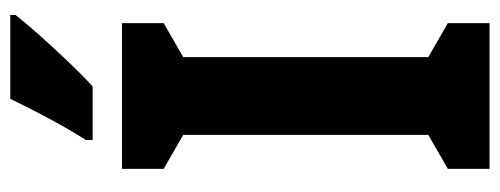

<svg xmlns="http://www.w3.org/2000/svg" viewBox="-319 -652 971 373"><g transform="rotate(-90 166.5 -465.5)"><path d="M308 0H25V-81L91 -119V-595L25 -633V-714H308V-633L242 -595V-119L308 -81ZM324 -921Q311 -904 287 -877Q263 -850 236 -821.5Q209 -793 185 -771H81V-784Q106 -824 125.5 -861Q145 -898 161 -931H324Z"/></g></svg>

Font: Noto Sans Gurmukhi ExtraCondensed ExtraBold
Style: Regular
Weight: 800
Width: 2
Designer: Jelle Bosma - Monotype Design Team
Foundry: Monotype Imaging Inc.
Version: Version 2.004; ttfautohint (v1.8.4.7-5d5b)